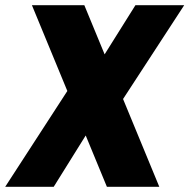

<svg xmlns="http://www.w3.org/2000/svg" viewBox="-52 -720 730 740"><path d="M71 -700H273L562 0H360ZM219 -387 357 -324 155 0H-32ZM270 -381 470 -700H658L409 -318Z"/></svg>

Font: Pathway Extreme Condensed ExtraBold
Style: Italic
Weight: 800
Width: 3
Italic angle: -8°
Version: Version 1.001;gftools[0.9.26]